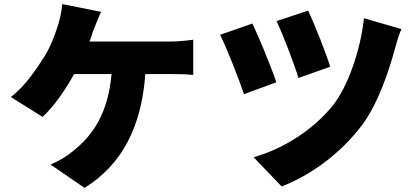

<svg xmlns="http://www.w3.org/2000/svg" viewBox="-20 -849 2040 938"><path d="M690 -487H817C843 -487 887 -487 924 -483V-655C887 -649 834 -646 810 -646H417C425 -664 429 -681 435 -698C440 -710 447 -727 454 -745L458 -755C463 -768 469 -780 474 -791L284 -829C282 -795 271 -746 258 -709C245 -671 227 -622 200 -578C160 -514 104 -429 33 -375L188 -278C248 -333 301 -414 342 -487H525C508 -303 441 -192 333 -108C309 -87 267 -62 227 -45L393 69C579 -47 671 -232 690 -487Z M1593 -523C1584 -554 1566 -602 1547 -651L1543 -661C1521 -717 1498 -771 1485 -797L1331 -746C1363 -679 1418 -535 1438 -468L1593 -523ZM1748 -237C1830 -346 1883 -513 1910 -613C1917 -639 1928 -677 1941 -707L1758 -760C1742 -606 1680 -427 1607 -335C1504 -206 1352 -118 1219 -81L1356 62C1499 6 1642 -97 1748 -237ZM1330 -447C1319 -481 1298 -535 1276 -588L1270 -604C1249 -654 1228 -703 1213 -734L1055 -679C1086 -620 1150 -455 1172 -389L1330 -447Z"/></svg>

Font: Glow Sans SC Normal Heavy
Style: Regular
Weight: 900
Designer: Ryoko NISHIZUKA (kana, bopomofo & ideographs); Paul D. Hunt (Latin, Greek & Cyrillic); Sandoll Communications, Soo-young
Version: Version 0.93